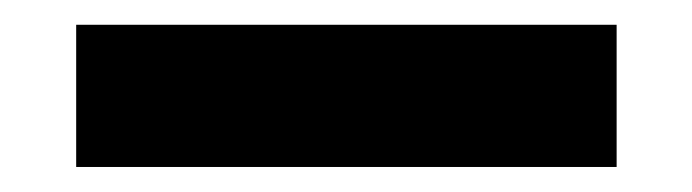

<svg xmlns="http://www.w3.org/2000/svg" viewBox="-20 -20 559 155"><path d="M41.5 114.8V0H477.8V114.8Z"/></svg>

Font: Encode Sans Condensed Thin
Style: Regular
Weight: 100
Width: 3
Designer: Multiple Designers
Foundry: Impallari Type
Version: Version 3.002